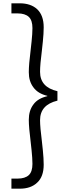

<svg xmlns="http://www.w3.org/2000/svg" viewBox="-20 -953 453 1160"><path d="M327 -345C327 -345 327 -402 327 -402C327 -402 327 -402 327 -402C257 -418 222 -457 222 -519C222 -519 222 -519 222 -519C222 -550 226 -592 233 -647C233 -647 233 -647 233 -647C234 -653 236 -672 239 -703C242 -734 244 -762 244 -788C244 -788 244 -788 244 -788C244 -836 231 -872 205 -897C179 -921 144 -933 99 -933C99 -933 49 -933 49 -933C49 -933 49 -872 49 -872C49 -872 87 -872 87 -872C87 -872 87 -872 87 -872C116 -872 139 -865 154 -851C169 -837 176 -814 176 -783C176 -783 176 -783 176 -783C176 -760 174 -733 171 -704C168 -674 166 -656 165 -649C165 -649 165 -649 165 -649C158 -593 154 -549 154 -517C154 -517 154 -517 154 -517C154 -480 163 -450 182 -425C200 -400 228 -383 266 -374C266 -374 266 -372 266 -372C266 -372 266 -372 266 -372C228 -363 200 -347 182 -322C163 -297 154 -266 154 -229C154 -229 154 -229 154 -229C154 -198 158 -154 165 -98C165 -98 165 -98 165 -98C166 -91 168 -72 171 -43C174 -13 176 14 176 37C176 37 176 37 176 37C176 68 169 91 154 105C139 119 116 126 87 126C87 126 49 126 49 126C49 126 49 187 49 187C49 187 99 187 99 187C99 187 99 187 99 187C144 187 179 175 205 150C231 126 244 90 244 42C244 42 244 42 244 42C244 16 242 -13 239 -44C236 -75 234 -93 233 -100C233 -100 233 -100 233 -100C226 -155 222 -198 222 -227C222 -227 222 -227 222 -227C222 -289 257 -328 327 -345Z"/></svg>

Font: wox.body
Style: Regular
Weight: 500
Designer: Ninad Kale (Devanagari), Jonny Pinhorn (Latin)
Foundry: Indian Type Foundry
Version: ""